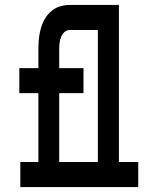

<svg xmlns="http://www.w3.org/2000/svg" viewBox="-20 -755 640 775"><path d="M62 0V-101H135V-379H58V-480H135V-557Q135 -578 137 -598.5Q139 -619 144.5 -639Q150 -659 160 -677Q170 -695 186 -709Q202 -723 221.5 -729Q241 -735 261 -735H460V-101H538V0ZM219 -101H375V-634H261Q249 -634 240 -625.5Q231 -617 226.5 -605.5Q222 -594 220.5 -582Q219 -570 219 -557V-480H317V-379H219Z"/></svg>

Font: R Plex Mono
Style: Bold
Weight: 700
Monospace: yes
Designer: Belleve Invis
Foundry: Belleve Invis
Version: Version 31.8.0